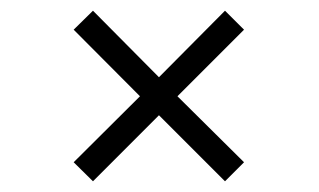

<svg xmlns="http://www.w3.org/2000/svg" viewBox="-20 -468 590 355"><path d="M308.1 -290 431.2 -168 396 -132.8 273.9 -254.9 151.9 -132.8 116.2 -168 238.8 -290 116.2 -413.1 151.9 -448.2 273.9 -325.2 396 -448.2 431.2 -413.1Z"/></svg>

Font: Linux Libertine
Style: Regular
Weight: 400
Designer: Philipp H. Poll
Foundry: Philipp H. Poll
Version: Version 5.3.0 ; ttfautohint (v0.9)